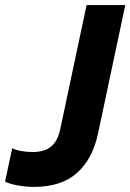

<svg xmlns="http://www.w3.org/2000/svg" viewBox="-57 -719 512 754"><path d="M-37 -6 -9 -137Q4 -130 26 -126Q48 -122 71 -122Q117 -122 143 -143Q169 -164 179 -209L283 -699H435L328 -195Q307 -95 245.5 -40Q184 15 76 15Q45 15 12 9Q-21 3 -37 -6Z"/></svg>

Font: Prompt Semibold
Style: Italic
Weight: 600
Italic angle: -12°
Designer: Katatrad Team
Foundry: CadsonDemak
Version: Version 1.000